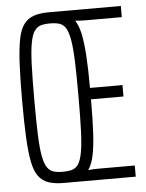

<svg xmlns="http://www.w3.org/2000/svg" viewBox="-51 -730 588 771"><g transform="rotate(-5 243.5 -344.0)"><path d="M175 0Q138 0 113.5 -8.5Q89 -17 73.5 -38Q58 -59 50.5 -97.5Q43 -136 40 -196.5Q37 -257 37 -344Q37 -431 40 -491.5Q43 -552 50.5 -590.5Q58 -629 73.5 -650Q89 -671 113.5 -679.5Q138 -688 175 -688H465V-643H319Q311 -643 299 -643.5Q287 -644 277 -645Q291 -625 298.5 -590Q306 -555 309.5 -501Q313 -447 313 -371H444V-325H313Q313 -246 310 -190.5Q307 -135 299.5 -99.5Q292 -64 277 -43Q286 -44 297.5 -44.5Q309 -45 319 -45H465V0ZM175 -45Q197 -45 212.5 -49.5Q228 -54 238 -69Q248 -84 254 -116.5Q260 -149 262 -204Q264 -259 264 -344Q264 -429 262 -484Q260 -539 254 -571.5Q248 -604 238 -619Q228 -634 212.5 -638.5Q197 -643 175 -643Q153 -643 138 -638.5Q123 -634 112.5 -619Q102 -604 96 -571.5Q90 -539 88 -484Q86 -429 86 -344Q86 -259 88 -204Q90 -149 96 -116.5Q102 -84 112.5 -69Q123 -54 138 -49.5Q153 -45 175 -45Z"/></g></svg>

Font: Saira UltraCondensed Light
Style: Regular
Weight: 300
Width: 1
Designer: Hector Gatti with collaboration of the Omnibus-Type team
Foundry: Omnibus-Type
Version: Version 1.101